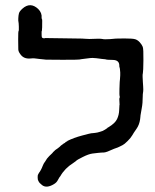

<svg xmlns="http://www.w3.org/2000/svg" viewBox="-20 -646 587 729"><path d="M379 -154 388 -160Q387 -161 392 -163Q417 -178 424.5 -194Q432 -210 432.5 -228Q433 -246 433.5 -246.5Q434 -247 434 -248V-249L433 -270L434 -276L435 -275Q435 -280 434 -281.5Q433 -283 433.5 -308Q434 -333 434.5 -334.5Q435 -336 435.5 -345Q436 -354 436.5 -360Q437 -366 436.5 -371Q436 -376 435.5 -382Q435 -388 434 -390Q433 -392 433 -397Q433 -418 408.5 -418.5Q384 -419 383 -420Q382 -421 374.5 -421.5Q367 -422 364.5 -422.5Q362 -423 357.5 -423.5Q353 -424 345.5 -425Q338 -426 331 -426Q324 -426 310 -424Q296 -422 290 -421.5Q284 -421 281 -420Q278 -419 217 -419Q156 -419 154.5 -419.5Q153 -420 145.5 -420.5Q138 -421 130.5 -422Q123 -423 118.5 -423.5Q114 -424 109.5 -424.5Q105 -425 97 -424Q69 -421 56 -442Q50 -450 49.5 -458Q49 -466 49 -496.5Q49 -527 50.5 -528Q52 -529 51.5 -545Q51 -561 50 -563.5Q49 -566 49.5 -577Q50 -588 52 -595.5Q54 -603 65 -613Q95 -640 125 -612Q140 -597 138 -578L139 -573Q141 -577 140 -542L139 -528L138 -527Q138 -526 138 -516.5Q138 -507 139 -504.5Q140 -502 144 -501Q148 -500 150 -501Q152 -502 154 -501.5Q156 -501 224 -500.5Q292 -500 293 -499.5Q294 -499 299 -499L319 -498Q361 -500 368.5 -498Q376 -496 398 -497.5Q420 -499 420.5 -499.5Q421 -500 452.5 -500Q484 -500 493.5 -497Q503 -494 511 -485Q519 -476 522 -468Q525 -460 524.5 -417Q524 -374 522.5 -368.5Q521 -363 521.5 -354Q522 -345 522.5 -334Q523 -323 523.5 -319Q524 -315 524 -307Q524 -299 523 -294Q522 -289 522 -281Q522 -254 518 -234Q514 -214 513.5 -208Q513 -202 513 -202Q513 -202 512 -193Q509 -172 498 -156.5Q487 -141 482 -132Q477 -123 464.5 -110.5Q452 -98 445.5 -95Q439 -92 435.5 -90Q432 -88 427 -86Q422 -84 413 -81Q383 -67 374.5 -67Q366 -67 352 -65.5Q338 -64 331 -63Q316 -61 293.5 -49.5Q271 -38 271 -37Q271 -36 258 -27Q226 -7 209 23Q207 26 205.5 27.5Q204 29 199.5 38Q195 47 185 53Q157 70 140 57Q139 56 135.5 53Q132 50 131 49L127 44Q128 44 125.5 40.5Q123 37 123 28Q123 19 124 18Q125 17 125.5 15Q126 13 127 12Q128 11 128 11L130 7Q130 7 130.5 7Q131 7 135 -0.5Q139 -8 139 -8.5Q139 -9 141 -13.5Q143 -18 144 -20.5Q145 -23 147 -26.5Q149 -30 151 -32Q158 -45 167 -53.5Q176 -62 178 -64Q180 -66 181 -67.5Q182 -69 182 -69Q182 -69 184.5 -71Q187 -73 187 -73.5Q187 -74 189.5 -76Q192 -78 193 -78.5Q194 -79 199.5 -83Q205 -87 207 -89Q209 -91 210.5 -92.5Q212 -94 213.5 -95Q215 -96 216 -96.5Q217 -97 217 -97.5Q217 -98 218.5 -98.5Q220 -99 220.5 -100Q221 -101 224.5 -102.5Q228 -104 228 -105Q227 -105 230 -107Q237 -110 236 -111Q260 -123 292 -131.5Q324 -140 326.5 -140Q329 -140 332.5 -140.5Q336 -141 341.5 -141.5Q347 -142 350.5 -143Q354 -144 361 -146Q368 -148 370 -149Z"/></svg>

Font: TT2020 Style E
Style: Regular
Weight: 400
Version: Version 00.2